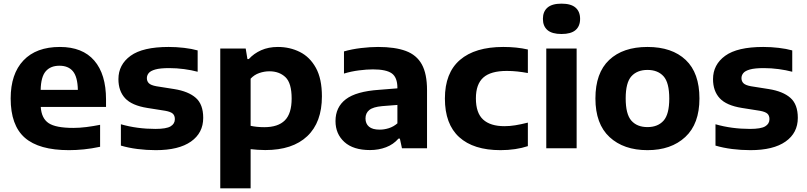

<svg xmlns="http://www.w3.org/2000/svg" viewBox="-20 -813 4424 1053"><path d="M358 10.5Q194 10.5 116.2 -57.5Q38.5 -125.5 38.5 -273Q38.5 -407.5 108.5 -481.5Q178.5 -555.5 308.5 -555.5Q432.5 -555.5 497 -480.8Q561.5 -406 561.5 -267.5V-226.5H203.5Q207.5 -164 246.5 -137.8Q285.5 -111.5 382.5 -111.5Q416 -111.5 453.8 -116.2Q491.5 -121 529 -128.5V-8Q482 2 440 6.2Q398 10.5 358 10.5ZM306 -452.5Q257 -452.5 230.8 -422Q204.5 -391.5 203 -320H407Q405.5 -391 380.2 -421.8Q355 -452.5 306 -452.5Z M834.5 10.5Q783 10.5 734 4.2Q685 -2 643 -14.5V-131.5Q732 -106 832.5 -106Q892 -106 915.5 -120Q939 -134 939 -159.5Q939 -179 927.8 -189.5Q916.5 -200 886 -205.5L788 -221Q703 -234.5 666.2 -274.2Q629.5 -314 629.5 -379Q629.5 -458.5 696.2 -507Q763 -555.5 905 -555.5Q947.5 -555.5 989.8 -550.5Q1032 -545.5 1064 -536.5V-419.5Q1030.5 -428.5 989.8 -434Q949 -439.5 908 -439.5Q858.5 -439.5 832 -432Q805.5 -424.5 795.5 -412Q785.5 -399.5 785.5 -384.5Q785.5 -367.5 796.5 -356.5Q807.5 -345.5 837.5 -340L935.5 -324.5Q1013.5 -312 1054 -276.2Q1094.5 -240.5 1094.5 -166.5Q1094.5 -84 1027.5 -36.8Q960.5 10.5 834.5 10.5Z M1188 220V-547H1327.5L1337 -489H1344.5Q1372 -519.5 1412.2 -537.5Q1452.5 -555.5 1504 -555.5Q1569.5 -555.5 1624.5 -528Q1679.5 -500.5 1712.5 -440.8Q1745.5 -381 1745.5 -284.5Q1745.5 -142 1665 -66Q1584.5 10 1435 10Q1413.5 10 1392.8 8.5Q1372 7 1354.5 5V220ZM1429.5 -115.5Q1505 -115.5 1542.2 -152.8Q1579.5 -190 1579.5 -272.5Q1579.5 -357.5 1545.5 -389.8Q1511.5 -422 1457.5 -422Q1429.5 -422 1402 -412.5Q1374.5 -403 1354.5 -381.5V-123Q1369.5 -119.5 1389.2 -117.5Q1409 -115.5 1429.5 -115.5Z M2009.5 10Q1917.5 10 1868.8 -34.2Q1820 -78.5 1820 -149Q1820 -225.5 1876.8 -268.8Q1933.5 -312 2060 -320.5L2159.5 -328.5V-330.5Q2159.5 -388.5 2128.8 -410.5Q2098 -432.5 2025 -432.5Q1991.5 -432.5 1948.5 -427Q1905.5 -421.5 1866.5 -409.5V-531Q1909.5 -543.5 1960 -549.5Q2010.5 -555.5 2053.5 -555.5Q2146.5 -555.5 2205.8 -533.5Q2265 -511.5 2293.5 -459.8Q2322 -408 2322 -318.5V0H2184.5L2173 -53H2165.5Q2138 -21 2097.2 -5.5Q2056.5 10 2009.5 10ZM1984.5 -163.5Q1984.5 -134.5 2003.8 -118.2Q2023 -102 2062.5 -102Q2087 -102 2112.5 -110Q2138 -118 2159.5 -136.5V-237.5L2076 -231Q2026 -226.5 2005.2 -209.5Q1984.5 -192.5 1984.5 -163.5Z M2725 10.5Q2577 10.5 2498.5 -60.8Q2420 -132 2420 -272.5Q2420 -413.5 2502.8 -484.5Q2585.5 -555.5 2740 -555.5Q2814.5 -555.5 2875 -541.5V-412.5Q2844.5 -418 2816.8 -421Q2789 -424 2759.5 -424Q2671.5 -424 2630.8 -387.8Q2590 -351.5 2590 -273.5Q2590 -193.5 2629.8 -157.2Q2669.5 -121 2746.5 -121Q2775.5 -121 2805.2 -125.8Q2835 -130.5 2875 -140.5V-11.5Q2843.5 -1 2805 4.8Q2766.5 10.5 2725 10.5Z M2976 0V-547H3142.5V0ZM3059.5 -626.5Q3007.5 -626.5 2982.5 -648Q2957.5 -669.5 2957.5 -709.5Q2957.5 -749.5 2982.5 -771.2Q3007.5 -793 3059.5 -793Q3111.5 -793 3136.5 -771.2Q3161.5 -749.5 3161.5 -709.5Q3161.5 -669.5 3136.5 -648Q3111.5 -626.5 3059.5 -626.5Z M3531 10.5Q3400.5 10.5 3323 -61.2Q3245.5 -133 3245.5 -273Q3245.5 -413 3321 -484.2Q3396.5 -555.5 3531 -555.5Q3665.5 -555.5 3740.8 -484.2Q3816 -413 3816 -273Q3816 -133.5 3738.2 -61.5Q3660.5 10.5 3531 10.5ZM3531 -116Q3587.5 -116 3619 -151Q3650.5 -186 3650.5 -272.5Q3650.5 -360 3619 -394.8Q3587.5 -429.5 3531 -429.5Q3474.5 -429.5 3443 -394.8Q3411.5 -360 3411.5 -273.5Q3411.5 -186.5 3442.8 -151.2Q3474 -116 3531 -116Z M4095.5 10.5Q4044 10.5 3995 4.2Q3946 -2 3904 -14.5V-131.5Q3993 -106 4093.5 -106Q4153 -106 4176.5 -120Q4200 -134 4200 -159.5Q4200 -179 4188.8 -189.5Q4177.5 -200 4147 -205.5L4049 -221Q3964 -234.5 3927.2 -274.2Q3890.5 -314 3890.5 -379Q3890.5 -458.5 3957.2 -507Q4024 -555.5 4166 -555.5Q4208.5 -555.5 4250.8 -550.5Q4293 -545.5 4325 -536.5V-419.5Q4291.5 -428.5 4250.8 -434Q4210 -439.5 4169 -439.5Q4119.5 -439.5 4093 -432Q4066.5 -424.5 4056.5 -412Q4046.5 -399.5 4046.5 -384.5Q4046.5 -367.5 4057.5 -356.5Q4068.5 -345.5 4098.5 -340L4196.5 -324.5Q4274.5 -312 4315 -276.2Q4355.5 -240.5 4355.5 -166.5Q4355.5 -84 4288.5 -36.8Q4221.5 10.5 4095.5 10.5Z"/></svg>

Font: Encode Sans SemiExpanded SemiExpanded
Style: Bold
Weight: 700
Width: 6
Designer: Multiple Designers
Foundry: Impallari Type
Version: Version 3.000; ttfautohint (v1.8.3) -l 8 -r 50 -G 200 -x 14 